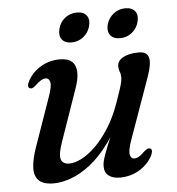

<svg xmlns="http://www.w3.org/2000/svg" viewBox="-49 -689 686 746"><g transform="rotate(-5 294.0 -316.0)"><path d="M516.5 -91.5Q522 -88.5 521.8 -81Q521.5 -73.5 516 -62Q497.5 -29 463.8 -9.2Q430 10.5 389 10.5Q361.5 10.5 345.5 -1.8Q329.5 -14 329.5 -38Q329.5 -52.5 335.5 -71.2Q341.5 -90 352 -116.2Q362.5 -142.5 377.8 -179Q393 -215.5 411.5 -266L413.5 -245Q384.5 -173 348.2 -124Q312 -75 273.5 -45.2Q235 -15.5 198.2 -2.5Q161.5 10.5 131.5 10.5Q90 10.5 72.5 -7.5Q55 -25.5 56.8 -58.2Q58.5 -91 74.5 -136.5L141.5 -327.5Q155.5 -367 151.8 -382.8Q148 -398.5 134.5 -398.5Q126.5 -398.5 117 -393.2Q107.5 -388 94 -375Q86 -367.5 80.5 -365.5Q75 -363.5 70 -366Q64.5 -368.5 64.5 -376.2Q64.5 -384 70.5 -395Q88.5 -428 122 -447.8Q155.5 -467.5 196 -467.5Q227.5 -467.5 243 -453.5Q258.5 -439.5 259.5 -412.8Q260.5 -386 246.5 -347.5L178 -151Q160 -101 165.8 -81Q171.5 -61 198.5 -61Q219 -61 245.8 -74.5Q272.5 -88 300.5 -115.2Q328.5 -142.5 354.5 -183.2Q380.5 -224 400 -278.5Q411 -309.5 417.2 -328.5Q423.5 -347.5 425.8 -358.5Q428 -369.5 428 -377Q428 -390.5 424 -399.2Q420 -408 420 -421Q420 -442 442.8 -454.8Q465.5 -467.5 504.5 -467.5Q536 -467.5 542.2 -444.2Q548.5 -421 531 -371.5L445 -130Q431 -90.5 434.8 -74.5Q438.5 -58.5 451.5 -58.5Q460 -58.5 469.2 -63.8Q478.5 -69 492 -82.5Q500.5 -90 506 -92Q511.5 -94 516.5 -91.5ZM247.5 -529Q221.5 -529 210 -544.8Q198.5 -560.5 205 -585.5Q211.5 -611.5 231.5 -627.2Q251.5 -643 278 -643Q304.5 -643 316 -627.2Q327.5 -611.5 320.5 -585.5Q314 -561 294 -545Q274 -529 247.5 -529ZM436.5 -529Q410.5 -529 398.8 -544.8Q387 -560.5 393.5 -586Q400.5 -611 420.5 -627Q440.5 -643 466.5 -643Q493.5 -643 505 -627.2Q516.5 -611.5 509.5 -585.5Q503 -561 483.2 -545Q463.5 -529 436.5 -529Z"/></g></svg>

Font: Fraunces
Style: Italic
Weight: 400
Italic angle: -16°
Version: Version 1.000;[b76b70a41]